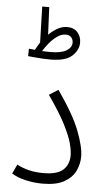

<svg xmlns="http://www.w3.org/2000/svg" viewBox="-58 -883 521 925"><g transform="rotate(5 202.5 -420.0)"><path d="M34 -31 55 -76Q109 -46 183 -46Q251 -46 279 -72.5Q307 -99 307 -142Q307 -165 298 -199.5Q289 -234 261.5 -288.5Q234 -343 177 -424L221 -452Q300 -339 329 -263Q358 -187 358 -141Q358 -105 342 -71.5Q326 -38 288 -16.5Q250 5 184 5Q142 5 101 -4.5Q60 -14 34 -31ZM169 -594Q153 -594 132 -595Q111 -596 91.5 -598Q72 -600 61 -601L62 -637Q77 -635 91 -634Q101 -653 113 -671L108 -845H142L148 -712Q168 -732 190.5 -744.5Q213 -757 237 -757Q269 -757 287 -737Q305 -717 305 -687Q305 -652 274 -623Q243 -594 169 -594ZM233 -720Q211 -720 190 -704.5Q169 -689 152.5 -668.5Q136 -648 126 -631Q150 -630 167 -630Q219 -630 244 -645.5Q269 -661 269 -684Q269 -700 259.5 -710Q250 -720 233 -720Z"/></g></svg>

Font: Noto Sans Arabic UI SmCn Lt
Style: Regular
Weight: 300
Width: 4
Designer: Monotype Design Team, Nadine Chahine and Nizar Qandah
Foundry: Monotype Imaging Inc.
Version: Version 2.010; ttfautohint (v1.8.4.7-5d5b)